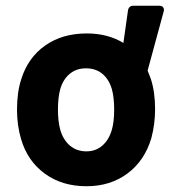

<svg xmlns="http://www.w3.org/2000/svg" viewBox="-20 -638 597 666"><path d="M368 -188Q376 -215 376 -258Q376 -300 368 -329Q358 -363 335 -382Q312 -401 278 -401Q245 -401 222 -382Q199 -363 189 -329Q181 -300 181 -258Q181 -217 189 -188Q199 -153 222.5 -133Q246 -113 280 -113Q312 -113 335 -133Q358 -153 368 -188ZM492 -393Q498 -379 503 -365Q518 -319 518 -260Q518 -208 505 -159Q482 -81 422.5 -36.5Q363 8 280 8Q195 8 135 -36Q75 -80 53 -156Q39 -203 39 -258Q39 -319 54 -364Q77 -438 136.5 -480Q196 -522 281 -522Q354 -522 408 -489L424 -602Q425 -609 429.5 -613.5Q434 -618 442 -618H533Q542 -618 546 -612.5Q550 -607 548 -599Z"/></svg>

Font: Barlow
Style: Bold
Weight: 700
Designer: Jeremy Tribby
Foundry: Jeremy Tribby
Version: Version 1.101 August 23, 2024